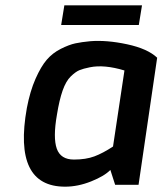

<svg xmlns="http://www.w3.org/2000/svg" viewBox="-20 -696 611 722"><path d="M210 -602 222 -676H514L502 -602ZM194 -264Q179 -178 193.5 -137Q208 -96 258 -96Q303 -96 335 -108Q367 -120 405 -145L448 -431Q372 -454 318 -443Q293 -438 278.5 -432Q264 -426 246 -408.5Q228 -391 215.5 -355.5Q203 -320 194 -264ZM81 -290Q93 -353 113.5 -399.5Q134 -446 156 -471.5Q178 -497 209 -512.5Q240 -528 263.5 -533Q287 -538 319 -541Q381 -546 458 -529.5Q535 -513 571 -479L501 -1H413L395 -57Q373 -34 323 -14Q273 6 225 6Q28 6 81 -290Z"/></svg>

Font: Exo
Style: Demi Bold Italic
Weight: 600
Designer: Natanael Gama
Version: Version 1